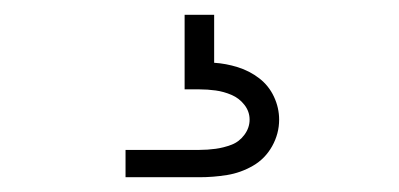

<svg xmlns="http://www.w3.org/2000/svg" viewBox="-20 -20 540 260"><path d="M150 220V183H250Q261 183 272 181.5Q283 180 293.5 176Q304 172 311 162.5Q318 153 318 142Q318 131 311 122Q304 113 293.5 108.5Q283 104 272 102.5Q261 101 250 101H230V0H270V65Q286 66 302 71Q318 76 331 86Q344 96 351 111Q358 126 358 142Q358 161 348.5 178Q339 195 322.5 204.5Q306 214 287.5 217Q269 220 250 220Z"/></svg>

Font: Iosevka Slab Extralight
Style: Regular
Weight: 200
Monospace: yes
Designer: Belleve Invis
Foundry: Belleve Invis
Version: Version 11.1.1; ttfautohint (v1.8.3)